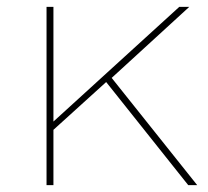

<svg xmlns="http://www.w3.org/2000/svg" viewBox="-20 -537 602 557"><path d="M128 -154V-178L500 -517H529L304 -311L288 -299ZM115 0V-517H135V0ZM526 0 284 -304 300 -316 552 0Z"/></svg>

Font: Montserrat Thin Thin
Style: Regular
Weight: 250
Version: Version 9.000